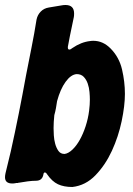

<svg xmlns="http://www.w3.org/2000/svg" viewBox="-58 -740 530 767"><path d="M231 -548Q266 -572 302 -576Q307 -577 315 -577Q353 -577 383 -547Q418 -512 429.5 -462.5Q441 -413 441 -365Q441 -318 428 -256Q415 -194 389 -137.5Q363 -81 323.5 -40Q284 1 231 7Q197 7 173.5 -4Q150 -15 130 -44Q126 -51 121 -51Q116 -51 115 -41Q110 -19 88 -18Q71 -18 52.5 -15.5Q34 -13 17 -10Q14 -10 13 -9H6Q5 -8 2 -8Q-2 -7 -9 -7Q-38 -7 -38 -32Q-38 -36 -37.5 -39.5Q-37 -43 -36 -48Q-26 -89 -15 -135Q2 -211 17 -286.5Q32 -362 46 -439Q57 -496 68 -550.5Q79 -605 88 -662Q92 -681 105 -694Q118 -707 137 -710L191 -719Q196 -720 204 -720Q238 -720 238 -686Q238 -677 237 -672Q233 -653 229 -633.5Q225 -614 221 -595L214 -558Q213 -555 213 -550Q213 -542 219 -542Q224 -542 231 -548ZM200 -125Q215 -127 231 -142Q247 -157 260.5 -181Q274 -205 284 -235.5Q294 -266 298 -298Q301 -322 301 -342Q301 -355 299.5 -372.5Q298 -390 292.5 -406Q287 -422 276.5 -433Q266 -444 248 -444Q225 -442 204 -413Q183 -384 170 -336Q168 -322 165.5 -308Q163 -294 159 -280Q156 -252 156 -228Q156 -217 157 -199.5Q158 -182 162.5 -165.5Q167 -149 175.5 -137Q184 -125 200 -125Z"/></svg>

Font: Bangerz 2
Style: Regular
Weight: 400
Designer: vernon adams
Foundry: Vernon Adams
Version: Version 2.10;December 28, 2023;FontCreator 13.0.0.2683 64-bi